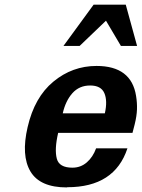

<svg xmlns="http://www.w3.org/2000/svg" viewBox="-20 -800 616 835"><path d="M576.2 -600.1H505.9L440.9 -710L326.2 -600.1H255.9L387.2 -779.8H526.9ZM272.9 14.2 271 15.1Q153.8 15.1 112.5 -54.2Q71.3 -123.5 100.1 -247.1Q129.9 -377 211.9 -444.8Q294.4 -513.2 399.9 -513.2Q551.3 -513.2 571.8 -382.8Q576.7 -353 575.7 -324.2Q574.7 -295.4 565.9 -259.8L556.2 -222.2H232.9Q216.3 -150.4 227.1 -109.9Q237.3 -70.8 294.9 -70.8Q331.1 -70.8 357.7 -94Q384.3 -117.2 397.9 -154.8H534.2Q478.5 14.2 272.9 14.2ZM436 -307.1Q448.2 -361.8 433.8 -395Q419.4 -428.2 372.1 -428.2Q324.7 -428.2 294.9 -394.8Q265.1 -361.3 252.9 -307.1Z"/></svg>

Font: Perun
Style: Bold Italic
Weight: 700
Italic angle: -12°
Foundry: Copyright (c) Stefan Peev, Context Ltd, 2016
Version: Version 001.000